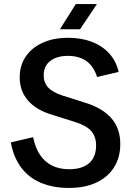

<svg xmlns="http://www.w3.org/2000/svg" viewBox="-20 -908 645 945"><path d="M319 17Q242 17 182 -8Q122 -33 84.5 -83Q47 -133 33 -207L143 -233Q153 -182 176.5 -146.5Q200 -111 236.5 -93Q273 -75 320 -75Q364 -75 394 -89Q424 -103 438.5 -129Q453 -155 453 -192Q453 -236 428.5 -263.5Q404 -291 348 -308L237 -343Q159 -366 118 -413Q77 -460 77 -527Q77 -586 106.5 -629.5Q136 -673 189.5 -697.5Q243 -722 315 -722Q381 -722 432.5 -702Q484 -682 518 -644.5Q552 -607 564 -554L458 -529Q441 -582 405 -607.5Q369 -633 314 -633Q260 -633 227.5 -608Q195 -583 195 -537Q195 -501 217.5 -477Q240 -453 290 -437L407 -400Q487 -374 529.5 -324.5Q572 -275 572 -199Q572 -134 542 -85.5Q512 -37 455.5 -10Q399 17 319 17ZM353 -888H457L374 -764H275Z"/></svg>

Font: TikTok Sans 24pt Medium
Style: Regular
Weight: 500
Version: Version 4.000